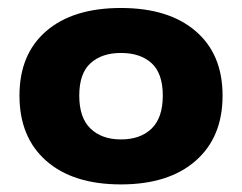

<svg xmlns="http://www.w3.org/2000/svg" viewBox="-20 -770 622 493"><path d="M290.5 -296.5Q167.5 -296.5 98.8 -357Q30 -417.5 30 -524.5Q30 -631 98.8 -690.2Q167.5 -749.5 290.5 -749.5Q413 -749.5 482.2 -690.2Q551.5 -631 551.5 -524.5Q551.5 -417.5 482.2 -357Q413 -296.5 290.5 -296.5ZM290.5 -412Q340.5 -412 369.2 -439.8Q398 -467.5 398 -524.5Q398 -581.5 369.2 -607.8Q340.5 -634 290.5 -634Q241.5 -634 212.5 -607.8Q183.5 -581.5 183.5 -524.5Q183.5 -467.5 212.5 -439.8Q241.5 -412 290.5 -412Z"/></svg>

Font: Encode Sans Expanded
Style: Bold
Weight: 700
Width: 7
Designer: Multiple Designers
Foundry: Impallari Type
Version: Version 3.000; ttfautohint (v1.8.3) -l 8 -r 50 -G 200 -x 14 